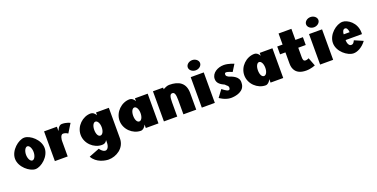

<svg xmlns="http://www.w3.org/2000/svg" viewBox="-23 -1809 6109 3114"><g transform="rotate(-20 3031.5 -251.5)"><path d="M231.8 -256.3C231.8 -321.5 261.7 -378.7 297.8 -378.7C333.9 -378.7 363.2 -321.5 363.2 -256.3C363.2 -191 333.9 -134.3 297.8 -134.3C261.7 -134.3 231.8 -191 231.8 -256.3ZM41.6 -256C41.6 -111 199.1 15 298.2 15C399.3 15 553.4 -111 553.4 -256C553.4 -401 399.3 -528 298.2 -528C199.1 -528 41.6 -401 41.6 -256Z M636.6 0H857.8V-270C857.8 -283 864.7 -374 913.2 -374C953.7 -374 994.9 -346 994.9 -346L1087.4 -496C1087.4 -496 1029.9 -528 947.4 -528C888.4 -528 858.9 -439 858.9 -439H857.8V-513H636.6Z M1191.9 126C1259.4 251 1411 275 1467.4 275C1595.8 275 1754.6 186 1754.6 14V-513H1533.3V-467H1531.8C1509.6 -506 1480.6 -528 1444.7 -528C1305.7 -528 1174.4 -406 1174.4 -256C1174.4 -106 1305.7 15 1444.7 15C1481.7 15 1513.3 5 1533.3 -37V1C1533.3 92 1493.3 121 1467.4 121C1426.8 121 1396.9 86 1373.2 55ZM1409.4 -256C1409.4 -327 1437.4 -377 1472.7 -377C1507.5 -377 1538.3 -327 1538.3 -256C1538.3 -186 1509.1 -136 1472.7 -136C1434.7 -136 1409.4 -186 1409.4 -256Z M1846.1 -256C1846.1 -106 1977.4 15 2116.5 15C2153.4 15 2185 -16 2205.1 -58H2206.1V0H2424.9V-513H2205.1V-464C2182.9 -505 2152.9 -528 2116.5 -528C1977.4 -528 1846.1 -406 1846.1 -256ZM2081.1 -256C2081.1 -327 2109.1 -377 2144.4 -377C2179.2 -377 2208.6 -327 2208.6 -256C2208.6 -186 2180.8 -136 2144.4 -136C2106.4 -136 2081.1 -186 2081.1 -256Z M2748.6 0V-244C2748.6 -345 2762.9 -384 2801.9 -384C2840.9 -384 2855.1 -345 2855.1 -244V0H3076.4V-287C3076.4 -459 2968.9 -528 2801.9 -528C2767.8 -528 2735.6 -514 2693.6 -491V-520H2518.6V0Z M3172.5 0H3397.5V-526H3172.5ZM3181.2 -690C3181.2 -642 3230 -602 3287.5 -602C3345 -602 3393.8 -642 3393.8 -690C3393.8 -738 3345 -778 3287.5 -778C3230 -778 3181.2 -738 3181.2 -690Z M3741.2 -528C3637.2 -528 3527.5 -468 3527.5 -363C3527.5 -286 3592.5 -250 3651.3 -223C3673.7 -193 3703.2 -190 3703.2 -153C3703.2 -119 3687.4 -116 3674.2 -116C3644.1 -116 3572.5 -175 3572.5 -175L3482.5 -54C3482.5 -54 3575 15 3673.7 15C3749.1 15 3916 -9 3916 -160C3924.4 -265 3814.4 -303 3754.4 -324C3731.2 -338 3712.2 -346 3712.2 -373C3712.2 -397 3720.7 -404 3741.2 -404C3769.7 -404 3840.7 -372 3840.7 -372L3913.2 -488C3913.2 -488 3821.9 -528 3741.2 -528Z M3999.1 -256C3999.1 -106 4130.4 15 4269.5 15C4306.4 15 4338 -16 4358.1 -58H4359.1V0H4577.9V-513H4358.1V-464C4335.9 -505 4305.9 -528 4269.5 -528C4130.4 -528 3999.1 -406 3999.1 -256ZM4234.1 -256C4234.1 -327 4262.1 -377 4297.4 -377C4332.2 -377 4361.6 -327 4361.6 -256C4361.6 -186 4333.8 -136 4297.4 -136C4259.4 -136 4234.1 -186 4234.1 -256Z M4753.5 -513H4661V-378H4753.5V-181C4753.5 -90 4796 15 4972.3 15C5057.7 15 5129 -17 5129 -17L5074 -160C5074 -160 5047.7 -144 5019 -144C4984 -144 4974.8 -167 4974.8 -215V-378H5104V-513H4974.8V-704H4753.5Z M5214.5 0H5439.5V-526H5214.5ZM5223.2 -690C5223.2 -642 5272 -602 5329.5 -602C5387 -602 5435.8 -642 5435.8 -690C5435.8 -738 5387 -778 5329.5 -778C5272 -778 5223.2 -738 5223.2 -690Z M6021 -232C6022.2 -238 6022.2 -249 6022.2 -256C6022.2 -436 5873.5 -528 5790.5 -528C5685.4 -528 5528.8 -406 5528.8 -256C5528.8 -107 5685.4 15 5790.5 15C5850.6 15 5938.5 -22 6011 -119L5863.2 -183C5840.6 -137 5827.4 -126 5797.3 -126C5773.6 -126 5738.8 -153 5738.8 -232ZM5741.4 -330C5743 -377 5760.9 -413 5793.1 -413C5820.5 -413 5840 -384 5844.3 -330Z"/></g></svg>

Font: Blink
Style: Wide
Weight: 400
Designer: Mew Too
Foundry: Cannot Into Space Fonts
Version: Version 001.000